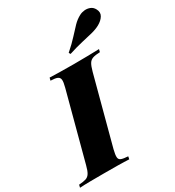

<svg xmlns="http://www.w3.org/2000/svg" viewBox="-272 -1099 1120 1229"><g transform="rotate(-30 288.5 -484.5)"><path d="M262 -106Q253 -70 254 -52Q255 -34 271 -28Q287 -22 321 -20L317 0Q285 -2 234 -2.5Q183 -3 130 -3Q76 -3 29 -2.5Q-18 -2 -47 0L-42 -20Q-9 -22 9.5 -28Q28 -34 39 -52Q50 -70 59 -106L191 -602Q201 -639 199 -656.5Q197 -674 181.5 -680.5Q166 -687 132 -688L137 -708Q165 -707 212.5 -706Q260 -705 314 -705Q367 -705 416 -706Q465 -707 502 -708L497 -688Q463 -687 444 -680.5Q425 -674 414.5 -656.5Q404 -639 394 -602ZM322 -784Q370 -826 400 -859.5Q430 -893 454.5 -918Q479 -943 508 -958Q525 -967 545.5 -969Q566 -971 585.5 -963.5Q605 -956 616 -935Q631 -907 616.5 -883Q602 -859 571 -842Q545 -828 511 -819.5Q477 -811 432.5 -801Q388 -791 329 -772Z"/></g></svg>

Font: Playfair Display Black
Style: Italic
Weight: 900
Italic angle: -14°
Designer: Claus Eggers Sørensen
Foundry: Claus Eggers Sørensen
Version: Version 1.203